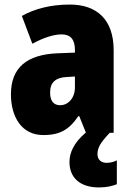

<svg xmlns="http://www.w3.org/2000/svg" viewBox="-20 -649 573 843"><path d="M408 28C408 0 420 -22 462 -66H479V-429C479 -562 406 -629 287 -629C204 -629 133 -611 76 -579L122 -457C172 -484 216 -498 251 -498C289 -498 309 -476 309 -430V-418L231 -415C99 -409 28 -353 28 -235C28 -136 75 -56 170 -56C246 -56 285 -82 324 -139H328L357 -67C303 -22 285 23 285 62C285 132 332 174 415 174C449 174 475 167 493 160V55C482 61 466 66 448 66C423 66 408 51 408 28ZM275 -311 309 -313V-266C309 -219 280 -187 244 -187C216 -187 200 -205 200 -243C200 -286 223 -309 275 -311Z"/></svg>

Font: Noto Sans Malayalam UI Condensed Black
Style: Regular
Weight: 900
Width: 3
Designer: Jelle Bosma - Monotype Design Team
Foundry: Monotype Imaging Inc.
Version: Version 2.104